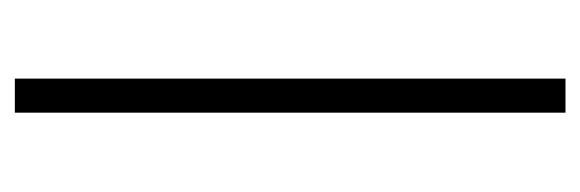

<svg xmlns="http://www.w3.org/2000/svg" viewBox="-288 -512 800 265"><g transform="rotate(90 112.5 -380.0)"><path d="M89 -760V0H136V-760Z"/></g></svg>

Font: Sulaf Light
Style: Regular
Weight: 300
Designer: Bandar Raffah (Arabic) and Santiago Orozco (Latin)
Foundry: Caramella and Typemade
Version: Version 1.005;PS 001.005;hotconv 1.0.88;makeotf.lib2.5.64775